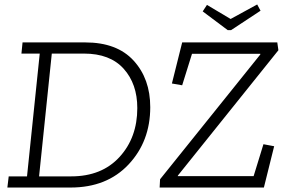

<svg xmlns="http://www.w3.org/2000/svg" viewBox="-20 -840 1291 860"><path d="M1000 -705 888 -789 907 -818 1013 -755 1132 -820 1147 -792 1015 -705ZM13 0 19 -50H101L158 -600H76L81 -650H362Q504 -650 578.5 -568.5Q653 -487 653 -360Q653 -207 556 -103.5Q459 0 296 0ZM1162 0H695L697 -37L1146 -596V-599H840L796 -458L750 -466L796 -650H1222L1227 -615L777 -54L776 -51H1116L1160 -194L1208 -185ZM299 -50Q436 -50 515.5 -137Q595 -224 595 -356Q595 -464 534 -532Q473 -600 356 -600H212L155 -50Z"/></svg>

Font: Zilla Slab Light
Style: Italic
Weight: 300
Italic angle: -6°
Designer: Typotheque.com
Foundry: Typotheque type foundry
Version: Version 1.1; 2017; ttfautohint (v1.6)